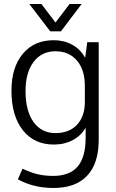

<svg xmlns="http://www.w3.org/2000/svg" viewBox="-20 -710 578 955"><path d="M471 -500V-15Q471 103 413.5 164Q356 225 246 225Q147 225 69 182L92 129Q131 148 167 156.5Q203 165 244 165Q326 165 366 118.5Q406 72 406 -25V-75Q384 -36 342.5 -13.5Q301 9 248 9Q150 9 93.5 -62.5Q37 -134 37 -259Q37 -375 93.5 -442.5Q150 -510 247 -510Q298 -510 338.5 -488Q379 -466 402 -425H404L414 -500ZM402 -284Q402 -363 362.5 -409Q323 -455 256 -455Q187 -455 147 -402Q107 -349 107 -257Q107 -159 146.5 -103.5Q186 -48 256 -48Q324 -48 363 -89.5Q402 -131 402 -203ZM126 -690H186L256 -598L326 -690H386L283 -554H230Z"/></svg>

Font: Sarabun Light
Style: Regular
Weight: 300
Designer: Suppakit Chalermlarp | Katatrad Co.,Ltd.
Foundry: Cadson Demak Co.,Ltd.
Version: Version 1.000; ttfautohint (v1.6)